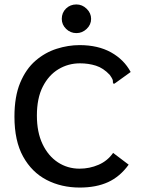

<svg xmlns="http://www.w3.org/2000/svg" viewBox="-20 -833 640 864"><path d="M339 11Q256 11 189.5 -23.5Q123 -58 84 -128.5Q45 -199 45 -308Q45 -399 71 -461Q97 -523 140 -560Q183 -597 235 -613.5Q287 -630 338 -630Q421 -630 479.5 -597.5Q538 -565 568 -509L500 -460L492 -455L488 -462Q489 -470 486 -476.5Q483 -483 474 -496Q445 -527 411.5 -537.5Q378 -548 340 -548Q287 -548 243 -521.5Q199 -495 172.5 -443Q146 -391 146 -313Q146 -238 171.5 -184.5Q197 -131 240.5 -102.5Q284 -74 338 -74Q383 -74 423.5 -91.5Q464 -109 489 -145L559 -92Q520 -38 466.5 -13.5Q413 11 339 11ZM324 -684Q297 -684 277.5 -703Q258 -722 258 -748Q258 -776 277 -794.5Q296 -813 324 -813Q350 -813 370 -793.5Q390 -774 390 -748Q390 -722 370 -703Q350 -684 324 -684Z"/></svg>

Font: Inconsolata Expanded SemiBold
Style: Regular
Weight: 600
Width: 7
Monospace: yes
Designer: Raph Levien, Cyreal, Brenton Simpson
Foundry: Raph Levien, Cyreal, Google
Version: Version 3.001; ttfautohint (v1.8.2.53-6de2)